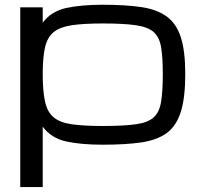

<svg xmlns="http://www.w3.org/2000/svg" viewBox="-20 -593 840 801"><path d="M659.2 -284.2Q659.2 -354 652.1 -396Q645 -438 621.1 -459.2Q597.2 -480.5 546.6 -487.8Q496.1 -495.1 408.7 -495.1Q329.1 -495.1 279.8 -487.8Q230.5 -480.5 204.1 -459.2Q177.7 -438 168 -396Q158.2 -354 158.2 -284.2Q158.2 -211.9 168 -168.5Q177.7 -125 204.1 -103.3Q230.5 -81.5 279.8 -74.5Q329.1 -67.4 408.7 -67.4Q496.1 -67.4 546.6 -74.5Q597.2 -81.5 621.1 -103.3Q645 -125 652.1 -168.5Q659.2 -211.9 659.2 -284.2ZM64.5 187.5V-562.5H158.2V-498.5Q193.8 -545.9 256.1 -559.6Q318.4 -573.2 408.7 -573.2Q503.4 -573.2 569.1 -563.5Q634.8 -553.7 675.3 -524.4Q715.8 -495.1 734.4 -437.5Q752.9 -379.9 752.9 -284.2Q752.9 -185.5 734.4 -126.5Q715.8 -67.4 675.3 -37.8Q634.8 -8.3 569.1 1.2Q503.4 10.7 408.7 10.7Q318.4 10.7 256.1 -2.9Q193.8 -16.6 158.2 -64.5V187.5Z"/></svg>

Font: Michroma
Style: Regular
Weight: 400
Designer: Vernon Adams
Foundry: Vernon Adams
Version: Version 1.100; ttfautohint (v1.8.4.7-5d5b);gftools[0.9.29]